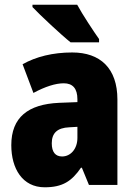

<svg xmlns="http://www.w3.org/2000/svg" viewBox="-20 -786 573 816"><path d="M308 -766H118V-756C150 -722 241 -637 280 -606H401V-620C379 -651 330 -725 308 -766ZM287 -563C204 -563 133 -545 76 -513L122 -391C172 -418 216 -432 251 -432C289 -432 309 -410 309 -364V-352L231 -349C99 -343 28 -287 28 -169C28 -70 75 10 170 10C246 10 285 -16 324 -73H328L358 0H479V-363C479 -496 406 -563 287 -563ZM275 -245 309 -247V-200C309 -153 280 -121 244 -121C216 -121 200 -139 200 -177C200 -220 223 -243 275 -245Z"/></svg>

Font: Noto Sans Sinhala Condensed Black
Style: Regular
Weight: 900
Width: 3
Designer: Jelle Bosma - Monotype Design Team
Foundry: Monotype Imaging Inc.
Version: Version 2.006